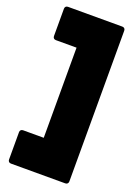

<svg xmlns="http://www.w3.org/2000/svg" viewBox="-174 -862 779 1083"><g transform="rotate(20 216.0 -320.5)"><path d="M364 150C375 150 382 143 382 132V-773C382 -784 375 -791 364 -791H38C27 -791 20 -784 20 -773V-609C20 -598 27 -591 38 -591H162V-50H38C27 -50 20 -43 20 -32V132C20 143 27 150 38 150Z"/></g></svg>

Font: LINE Seed Sans TH Heavy
Style: Regular
Weight: 900
Designer: Dalton Maag Ltd | Thai characters by Cadson Demak Co.,Ltd.
Foundry: Dalton Maag Ltd
Version: Version 1.003